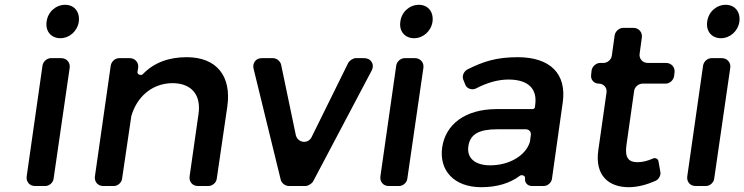

<svg xmlns="http://www.w3.org/2000/svg" viewBox="-20 -774 3098 799"><path d="M251 -754C213 -754 179 -725 174 -684C168 -644 193 -615 231 -615C269 -615 302 -644 308 -684C313 -725 289 -754 251 -754ZM203 -30 270 -492C273 -514 257 -532 235 -532H192C175 -532 160 -518 157 -502L91 -40C88 -18 103 0 125 0H169C185 0 201 -14 203 -30Z M757 -536C683 -536 621 -514 574 -465C567 -458 551 -464 552 -474L555 -492C558 -514 542 -532 520 -532H476C459 -532 444 -518 441 -502L375 -40C372 -18 387 0 409 0H454C470 0 486 -14 488 -30L525 -281C525 -282 526 -289 526 -289C548 -369 611 -427 697 -428C777 -428 818 -379 806 -299L769 -40C766 -18 781 0 803 0H848C864 0 880 -14 882 -30L926 -331C944 -458 881 -536 757 -536Z M1283 -19 1527 -481C1540 -506 1524 -532 1496 -532H1460C1450 -532 1434 -522 1429 -512L1277 -204C1262 -173 1219 -179 1211 -212L1150 -504C1147 -519 1132 -532 1116 -532H1069C1045 -532 1030 -512 1035 -489L1148 -27C1151 -12 1167 0 1182 0H1252C1262 0 1278 -10 1283 -19Z M1723 -754C1685 -754 1651 -725 1646 -684C1640 -644 1665 -615 1703 -615C1741 -615 1774 -644 1780 -684C1785 -725 1761 -754 1723 -754ZM1675 -30 1742 -492C1745 -514 1729 -532 1707 -532H1664C1647 -532 1632 -518 1629 -502L1563 -40C1560 -18 1575 0 1597 0H1641C1657 0 1673 -14 1675 -30Z M2193 0H2243C2259 0 2275 -14 2277 -30L2322 -349C2338 -466 2271 -536 2134 -536C2046 -536 1991 -518 1925 -485C1909 -476 1901 -456 1909 -440L1917 -420C1924 -404 1946 -398 1961 -406C2009 -431 2054 -443 2096 -443C2180 -443 2217 -403 2207 -336L2206 -328C2206 -324 2201 -320 2197 -320H2044C1916 -319 1834 -257 1820 -160C1807 -66 1868 5 1983 5C2047 5 2102 -11 2144 -43C2152 -48 2166 -43 2165 -33C2162 -15 2175 0 2193 0ZM2020 -86C1956 -86 1922 -117 1929 -165C1936 -216 1974 -236 2049 -236H2168C2182 -236 2191 -225 2189 -212L2186 -189L2185 -183C2168 -127 2100 -86 2020 -86Z M2699 -115C2674 -104 2653 -99 2633 -99C2597 -99 2579 -116 2587 -171L2619 -396C2621 -412 2637 -426 2654 -426H2750C2767 -426 2782 -440 2785 -456L2787 -472C2790 -494 2774 -512 2752 -512H2676C2654 -512 2638 -530 2642 -552L2651 -618C2654 -640 2638 -658 2616 -658H2573C2557 -658 2541 -644 2538 -628L2526 -542C2524 -526 2508 -512 2491 -512H2477C2461 -512 2445 -498 2442 -482L2440 -463C2437 -443 2451 -426 2472 -426C2492 -426 2507 -409 2504 -389L2470 -150C2454 -41 2516 5 2596 5C2633 5 2671 -5 2709 -22C2722 -28 2731 -45 2728 -59L2720 -104C2718 -113 2708 -118 2699 -115Z M3000 -754C2962 -754 2928 -725 2923 -684C2917 -644 2942 -615 2980 -615C3018 -615 3051 -644 3057 -684C3062 -725 3038 -754 3000 -754ZM2952 -30 3019 -492C3022 -514 3006 -532 2984 -532H2941C2924 -532 2909 -518 2906 -502L2840 -40C2837 -18 2852 0 2874 0H2918C2934 0 2950 -14 2952 -30Z"/></svg>

Font: Trueno
Style: RoundIt
Weight: 400
Designer: Julieta Ulanovsky, Jasper
Foundry: Julieta Ulanovsky, Cannot Into Space Fonts
Version: Version 3.001